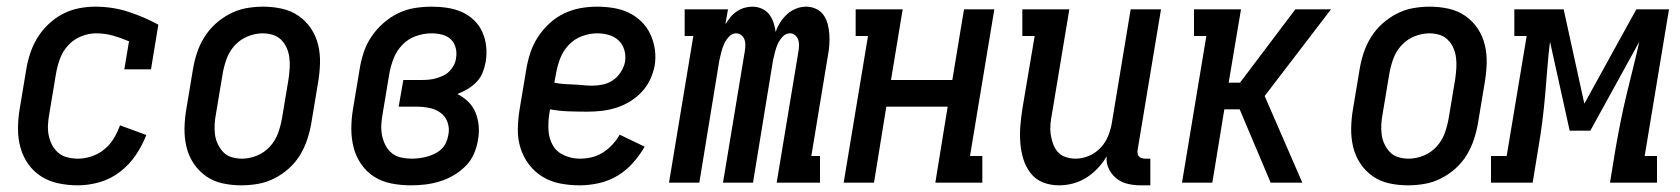

<svg xmlns="http://www.w3.org/2000/svg" viewBox="-20 -548 5040 576"><path d="M213 8Q184 8 155.5 2Q127 -4 104 -18.5Q81 -33 65 -55.5Q49 -78 41.5 -105Q34 -132 34 -161.5Q34 -191 39 -221L59 -341Q63 -365 71 -389Q79 -413 92.5 -435Q106 -457 125.5 -475.5Q145 -494 168 -506Q191 -518 216 -523Q241 -528 266 -528Q318 -528 365.5 -512.5Q413 -497 455 -474L433 -340H353L367 -424Q344 -434 319.5 -441Q295 -448 268 -448Q246 -448 223.5 -439Q201 -430 184.5 -412Q168 -394 160 -372Q152 -350 148 -327L128 -207Q125 -191 124 -174.5Q123 -158 126 -142.5Q129 -127 136 -113.5Q143 -100 154.5 -90Q166 -80 182 -76Q198 -72 214 -72Q234 -72 255 -79Q276 -86 293 -100Q310 -114 321.5 -133Q333 -152 340 -172L419 -143Q407 -112 387.5 -83Q368 -54 340 -32.5Q312 -11 279 -1.5Q246 8 213 8Z M704 8Q675 8 647.5 2Q620 -4 598 -19.5Q576 -35 561 -57.5Q546 -80 539.5 -107Q533 -134 533.5 -163Q534 -192 539 -221L559 -341Q563 -365 571 -389.5Q579 -414 593 -436.5Q607 -459 627 -477Q647 -495 670.5 -507Q694 -519 719 -523.5Q744 -528 769 -528Q798 -528 825.5 -522Q853 -516 875.5 -500.5Q898 -485 913 -462.5Q928 -440 934.5 -413Q941 -386 940 -357Q939 -328 934 -299L914 -179Q910 -155 902 -130.5Q894 -106 880.5 -83.5Q867 -61 847 -43Q827 -25 803.5 -13Q780 -1 754.5 3.5Q729 8 704 8ZM706 -72Q728 -72 750.5 -81Q773 -90 789.5 -108Q806 -126 814 -148Q822 -170 826 -193L846 -313Q848 -328 849 -344Q850 -360 848 -375.5Q846 -391 840 -404.5Q834 -418 823.5 -428.5Q813 -439 798.5 -443.5Q784 -448 768 -448Q746 -448 723.5 -439Q701 -430 684.5 -412Q668 -394 660 -372Q652 -350 648 -327L628 -207Q625 -192 624 -176Q623 -160 625 -144.5Q627 -129 633.5 -115.5Q640 -102 650 -91.5Q660 -81 675 -76.5Q690 -72 706 -72Z M1213 8Q1183 8 1154.5 2.5Q1126 -3 1103 -17.5Q1080 -32 1064 -55Q1048 -78 1041 -105Q1034 -132 1034 -161.5Q1034 -191 1039 -221L1059 -341Q1063 -366 1071 -390.5Q1079 -415 1094 -437.5Q1109 -460 1130 -478.5Q1151 -497 1175 -508.5Q1199 -520 1224.5 -524Q1250 -528 1275 -528Q1299 -528 1322 -524.5Q1345 -521 1365.5 -512Q1386 -503 1402 -487.5Q1418 -472 1427 -452Q1436 -432 1438.5 -409Q1441 -386 1437 -362Q1434 -346 1428 -330.5Q1422 -315 1410 -302.5Q1398 -290 1383 -281Q1368 -272 1352 -266Q1370 -257 1384.5 -243Q1399 -229 1406.5 -210.5Q1414 -192 1416 -171Q1418 -150 1414 -129Q1411 -108 1402 -87Q1393 -66 1376.5 -49.5Q1360 -33 1340 -21.5Q1320 -10 1298.5 -3.5Q1277 3 1255.5 5.5Q1234 8 1213 8ZM1215 -72Q1227 -72 1238 -73.5Q1249 -75 1260.5 -78Q1272 -81 1283.5 -86.5Q1295 -92 1304 -100.5Q1313 -109 1318 -120Q1323 -131 1325 -143Q1329 -162 1323 -180Q1317 -198 1302.5 -209Q1288 -220 1269 -224Q1250 -228 1231 -228H1176L1190 -308H1245Q1256 -308 1266.5 -309Q1277 -310 1288 -313Q1299 -316 1309.5 -321Q1320 -326 1328 -334Q1336 -342 1341.5 -352.5Q1347 -363 1348 -373Q1351 -389 1347 -404.5Q1343 -420 1332.5 -430Q1322 -440 1306.5 -444Q1291 -448 1275 -448Q1252 -448 1228.5 -440Q1205 -432 1187.5 -414Q1170 -396 1161 -373Q1152 -350 1148 -327L1128 -207Q1125 -191 1124 -174.5Q1123 -158 1126 -142.5Q1129 -127 1136 -113Q1143 -99 1155 -89Q1167 -79 1183 -75.5Q1199 -72 1215 -72Z M1719 8Q1689 8 1660.5 2.5Q1632 -3 1608 -17.5Q1584 -32 1567 -54.5Q1550 -77 1541.5 -104Q1533 -131 1533.5 -161Q1534 -191 1539 -221L1559 -341Q1563 -365 1571 -389.5Q1579 -414 1593.5 -436.5Q1608 -459 1628 -477.5Q1648 -496 1672 -507.5Q1696 -519 1721 -523.5Q1746 -528 1771 -528Q1796 -528 1820.5 -524Q1845 -520 1866 -510Q1887 -500 1904 -483.5Q1921 -467 1931 -445.5Q1941 -424 1944.5 -400Q1948 -376 1944 -351Q1940 -330 1930.5 -309.5Q1921 -289 1905 -272Q1889 -255 1869 -243Q1849 -231 1828 -224.5Q1807 -218 1785.5 -215.5Q1764 -213 1743 -213Q1714 -213 1685.5 -214Q1657 -215 1630 -220L1628 -207Q1624 -182 1625.5 -157Q1627 -132 1638.5 -112Q1650 -92 1672.5 -82Q1695 -72 1720 -72Q1737 -72 1754.5 -76Q1772 -80 1788 -90Q1804 -100 1817 -114Q1830 -128 1839 -144L1914 -108Q1899 -82 1878.5 -59Q1858 -36 1832 -20.5Q1806 -5 1776.5 1.5Q1747 8 1719 8ZM1757 -291Q1773 -291 1789 -294.5Q1805 -298 1819 -307.5Q1833 -317 1842.5 -332Q1852 -347 1855 -362Q1858 -381 1853 -398Q1848 -415 1836 -426.5Q1824 -438 1807 -443Q1790 -448 1771 -448Q1749 -448 1726 -439.5Q1703 -431 1686 -413Q1669 -395 1660.5 -372.5Q1652 -350 1648 -327L1643 -300Q1657 -297 1671.5 -296Q1686 -295 1700 -294.5Q1714 -294 1728 -292.5Q1742 -291 1757 -291Z M1987 0 2060 -440H2034V-520H2164L2156 -475Q2163 -486 2171 -496Q2179 -506 2190 -513.5Q2201 -521 2213 -524.5Q2225 -528 2237 -528Q2252 -528 2265.5 -522Q2279 -516 2287.5 -505Q2296 -494 2300.5 -480.5Q2305 -467 2307 -452Q2312 -467 2320.5 -480.5Q2329 -494 2341 -505Q2353 -516 2368 -522Q2383 -528 2398 -528Q2414 -528 2428 -521.5Q2442 -515 2450.5 -503Q2459 -491 2463 -476Q2467 -461 2468 -445.5Q2469 -430 2468 -414Q2467 -398 2464 -383L2414 -80H2440V0H2310L2376 -398Q2377 -406 2377 -414.5Q2377 -423 2374 -430.5Q2371 -438 2364.5 -443Q2358 -448 2350 -448Q2337 -448 2327.5 -437.5Q2318 -427 2313 -415.5Q2308 -404 2305 -392Q2302 -380 2299 -367L2239 0H2149L2215 -398Q2216 -406 2216 -414.5Q2216 -423 2213 -430.5Q2210 -438 2203.5 -443Q2197 -448 2188 -448Q2176 -448 2166.5 -437.5Q2157 -427 2152 -415.5Q2147 -404 2144 -392Q2141 -380 2138 -367L2078 0Z M2511 0 2584 -440H2547V-520H2688L2653 -308H2837L2872 -520H2963L2890 -80H2927V0H2786L2823 -228H2639L2602 0Z M3157 8Q3131 8 3108.5 -1Q3086 -10 3071.5 -29Q3057 -48 3050 -71Q3043 -94 3041 -119Q3039 -144 3041 -169.5Q3043 -195 3047 -221L3084 -440H3047V-520H3188L3136 -207Q3133 -192 3131.5 -176.5Q3130 -161 3132 -146Q3134 -131 3139 -117Q3144 -103 3153 -92.5Q3162 -82 3176.5 -77Q3191 -72 3207 -72Q3227 -72 3247 -80.5Q3267 -89 3282 -105Q3297 -121 3305 -141.5Q3313 -162 3316 -182L3372 -520H3463L3393 -99Q3392 -93 3392.5 -88Q3393 -83 3396.5 -79Q3400 -75 3405.5 -73.5Q3411 -72 3416 -72H3431V8H3402Q3382 8 3363 3.5Q3344 -1 3329.5 -12.5Q3315 -24 3306.5 -41.5Q3298 -59 3300 -79Q3289 -60 3273.5 -43.5Q3258 -27 3239 -15Q3220 -3 3199 2.5Q3178 8 3157 8Z M3526 0 3599 -440H3562V-520H3703L3666 -300H3700L3866 -520H3973L3774 -260L3887 0H3792L3699 -220H3653L3617 0Z M4204 8Q4175 8 4147.5 2Q4120 -4 4098 -19.5Q4076 -35 4061 -57.5Q4046 -80 4039.5 -107Q4033 -134 4033.5 -163Q4034 -192 4039 -221L4059 -341Q4063 -365 4071 -389.5Q4079 -414 4093 -436.5Q4107 -459 4127 -477Q4147 -495 4170.5 -507Q4194 -519 4219 -523.5Q4244 -528 4269 -528Q4298 -528 4325.5 -522Q4353 -516 4375.5 -500.5Q4398 -485 4413 -462.5Q4428 -440 4434.5 -413Q4441 -386 4440 -357Q4439 -328 4434 -299L4414 -179Q4410 -155 4402 -130.5Q4394 -106 4380.5 -83.5Q4367 -61 4347 -43Q4327 -25 4303.5 -13Q4280 -1 4254.5 3.5Q4229 8 4204 8ZM4206 -72Q4228 -72 4250.5 -81Q4273 -90 4289.5 -108Q4306 -126 4314 -148Q4322 -170 4326 -193L4346 -313Q4348 -328 4349 -344Q4350 -360 4348 -375.5Q4346 -391 4340 -404.5Q4334 -418 4323.5 -428.5Q4313 -439 4298.5 -443.5Q4284 -448 4268 -448Q4246 -448 4223.5 -439Q4201 -430 4184.5 -412Q4168 -394 4160 -372Q4152 -350 4148 -327L4128 -207Q4125 -192 4124 -176Q4123 -160 4125 -144.5Q4127 -129 4133.5 -115.5Q4140 -102 4150 -91.5Q4160 -81 4175 -76.5Q4190 -72 4206 -72Z M4453 0V-80H4500L4560 -440H4523V-520H4671L4733 -237L4889 -520H4987L4914 -80H4951V0H4810L4827 -104Q4834 -144 4842 -184Q4850 -224 4859.5 -263.5Q4869 -303 4879 -343Q4889 -383 4898 -423L4751 -156H4689L4630 -423Q4625 -383 4622 -343Q4619 -303 4615.5 -263.5Q4612 -224 4607 -184Q4602 -144 4595 -104L4578 0Z"/></svg>

Font: Iosevka Curly Slab Medium
Style: Italic
Weight: 500
Italic angle: -9°
Monospace: yes
Designer: Belleve Invis
Foundry: Belleve Invis
Version: Version 22.1.2; ttfautohint (v1.8.4)